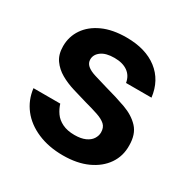

<svg xmlns="http://www.w3.org/2000/svg" viewBox="-125 -621 731 745"><g transform="rotate(30 240.5 -248.0)"><path d="M250 12Q186 12 136 -9.5Q86 -31 56.5 -69Q27 -107 21 -157H141Q147 -137 159.5 -119Q172 -101 194.5 -90Q217 -79 249 -79Q278 -79 297 -87.5Q316 -96 325 -110Q334 -124 334 -139Q334 -161 321 -173Q308 -185 283 -193.5Q258 -202 224 -211Q193 -220 160 -230Q127 -240 100 -255.5Q73 -271 56 -295Q39 -319 39 -356Q39 -399 62.5 -433.5Q86 -468 130 -488Q174 -508 236 -508Q322 -508 374.5 -467.5Q427 -427 436 -354H322Q317 -384 294.5 -400Q272 -416 235 -416Q197 -416 176.5 -401Q156 -386 156 -364Q156 -348 168.5 -337Q181 -326 205.5 -318.5Q230 -311 264 -301Q316 -287 359 -271.5Q402 -256 428 -228Q454 -200 454 -150Q455 -103 430 -66.5Q405 -30 359 -9Q313 12 250 12Z"/></g></svg>

Font: DM Sans 9pt 36pt SemiBold
Style: Regular
Weight: 600
Version: Version 4.004;gftools[0.9.30]